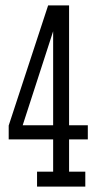

<svg xmlns="http://www.w3.org/2000/svg" viewBox="-20 -691 358 711"><path d="M117.2 -55.2H176.8V-174.8H12.2V-226.1L158.2 -670.9H235.8V-227.1H305.2V-174.8H235.8V-55.2H295.9V0H117.2ZM176.8 -575.2 64 -227.1H176.8Z"/></svg>

Font: Stint Ultra Condensed
Style: Regular
Weight: 400
Width: 1
Designer: Astigmatic (AOETI)
Foundry: Astigmatic (AOETI)
Version: Version 1.000